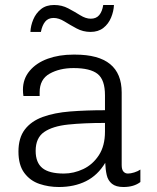

<svg xmlns="http://www.w3.org/2000/svg" viewBox="-20 -740 629 770"><path d="M216 10Q175 10 138 -2.5Q101 -15 77.5 -46.5Q54 -78 54 -132Q54 -187 79.5 -220.5Q105 -254 151.5 -271Q198 -288 261.5 -293Q325 -298 401 -298V-358Q401 -420 371.5 -443.5Q342 -467 275 -467Q219 -467 179 -444.5Q139 -422 139 -370V-355H74Q73 -361 72.5 -367Q72 -373 72 -380Q72 -424 99 -456Q126 -488 171.5 -504.5Q217 -521 274 -521H281Q375 -521 421.5 -483Q468 -445 468 -369V-78Q468 -60 475 -52Q482 -44 493 -44Q504 -44 518.5 -48.5Q533 -53 543 -60V-10Q530 0 513 5Q496 10 475 10Q445 10 429 -3Q413 -16 408 -38Q403 -60 402 -87Q372 -37 325 -13.5Q278 10 216 10ZM236 -44Q276 -44 314 -62Q352 -80 376.5 -117.5Q401 -155 401 -212V-247Q316 -247 253.5 -240.5Q191 -234 157 -210.5Q123 -187 123 -135Q123 -88 150 -66Q177 -44 236 -44ZM102 -612Q103 -637 113.5 -662Q124 -687 144.5 -703.5Q165 -720 197 -720Q228 -720 253.5 -706.5Q279 -693 301.5 -679Q324 -665 344 -665Q366 -665 378 -679.5Q390 -694 394 -720H437Q436 -695 425.5 -669.5Q415 -644 394.5 -628Q374 -612 343 -612Q313 -612 287 -626Q261 -640 238.5 -654Q216 -668 195 -668Q173 -668 161 -653Q149 -638 144 -612Z"/></svg>

Font: Chivo Medium ExtraLight
Style: Regular
Weight: 250
Version: Version 2.002